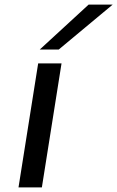

<svg xmlns="http://www.w3.org/2000/svg" viewBox="-20 -810 507 830"><path d="M161 0H60L145 -536H246ZM152 -596 363 -790H467L234 -596Z"/></svg>

Font: Georama ExtraExtended
Style: Italic
Weight: 400
Width: 8
Italic angle: -9°
Designer: Jean-Baptiste Levee
Foundry: Production Type
Version: Version 1.000